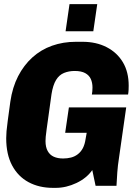

<svg xmlns="http://www.w3.org/2000/svg" viewBox="-20 -898 642 928"><path d="M236 10Q169 10 118 -17.5Q67 -45 38.5 -98.5Q10 -152 10 -230Q10 -245 11.5 -263.5Q13 -282 17.5 -315Q22 -348 30 -407Q40 -476 67.5 -529.5Q95 -583 136.5 -620.5Q178 -658 231.5 -677Q285 -696 347 -696H379Q445 -696 495.5 -670Q546 -644 574 -597Q602 -550 602 -484Q602 -474 601.5 -463Q601 -452 599 -441H424Q427 -456 427 -475Q427 -498 419 -516Q411 -534 392 -544.5Q373 -555 341 -555Q313 -555 289.5 -545.5Q266 -536 251 -511.5Q236 -487 229 -443Q220 -379 214.5 -338.5Q209 -298 205.5 -274Q202 -250 201 -237Q200 -224 200 -216Q200 -187 210.5 -168Q221 -149 240 -140.5Q259 -132 285 -132Q305 -132 323 -136.5Q341 -141 356 -152.5Q371 -164 380.5 -182Q390 -200 394 -228L399 -256H295L313 -379H590L556 -141Q549 -96 547 -65.5Q545 -35 543 0H442L426 -76Q399 -37 349.5 -13.5Q300 10 249 10ZM297 -747 316 -878H450L431 -747Z"/></svg>

Font: Chivo Mono Medium ExtraBold
Style: Italic
Weight: 800
Italic angle: -8.05°
Monospace: yes
Version: Version 1.008